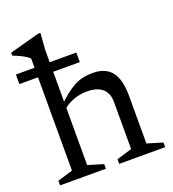

<svg xmlns="http://www.w3.org/2000/svg" viewBox="-131 -815 823 915"><g transform="rotate(-20 280.5 -357.5)"><path d="M317 -23.5 394.5 -47V-287Q394.5 -315.5 383 -335.5Q371.5 -355.5 348.5 -366.2Q325.5 -377 291 -377Q252 -377 217.5 -363.5Q183 -350 167 -331L149.5 -347.5Q179.5 -377.5 204.2 -397.2Q229 -417 251.2 -428.8Q273.5 -440.5 296.5 -445.5Q319.5 -450.5 345.5 -450.5Q410 -450.5 441 -411.2Q472 -372 472 -288.5V-47L550 -23.5V0H317ZM249.5 0H17V-23.5L94.5 -47V-615Q88 -622 76.2 -629.5Q64.5 -637 48.8 -644.5Q33 -652 14.5 -659V-674L165.5 -715H177.5L171.5 -631V-47L249.5 -23.5ZM0 -520V-568.5H306.5V-520Z"/></g></svg>

Font: Newsreader 16pt 16pt
Style: Regular
Weight: 400
Version: Version 1.003